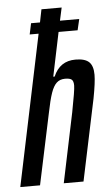

<svg xmlns="http://www.w3.org/2000/svg" viewBox="-62 -779 462 814"><g transform="rotate(-5 168.5 -371.5)"><path d="M346 -447Q346 -415 333 -347L260 0H176L238 -297Q256 -389 256 -409Q256 -428 248 -434.5Q240 -441 220 -441Q198 -441 184 -428Q170 -415 160 -386Q150 -357 139 -302L75 0H-9L125 -641H87L97 -688H135L146 -743H232L220 -688H302L291 -641H210L171 -454H177Q204 -518 271 -518Q311 -518 328.5 -501.5Q346 -485 346 -447Z"/></g></svg>

Font: Saira Ultra Condensed SemiBold
Style: Italic
Weight: 600
Width: 1
Italic angle: -12°
Designer: Hector Gatti with collaboration of the Omnibus-Type team
Foundry: Omnibus-Type
Version: Version 1.001; ttfautohint (v1.8)